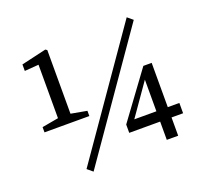

<svg xmlns="http://www.w3.org/2000/svg" viewBox="-119 -822 1097 998"><g transform="rotate(-20 430.0 -322.5)"><path d="M480 -101V-147L668 -403H714V0H651V-353H665L519 -144L510 -158H778V-101ZM237 25 207 0 673 -670 703 -645ZM80 -625 218 -657 227 -651V-254H158V-595L80 -589ZM221 -300 315 -283V-254H67V-283L162 -300Z"/></g></svg>

Font: Adobe Variable Font Prototype
Style: Regular
Weight: 389
Designer: Frank Grießhammer
Foundry: Adobe
Version: Version 1.004;hotconv 1.0.113;makeotfexe 2.5.65598